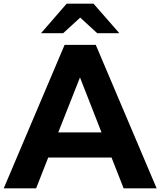

<svg xmlns="http://www.w3.org/2000/svg" viewBox="-47 -1021 869 1041"><path d="M175.6 -841.1 314.4 -1001.1H460L600 -841.1H480L387.8 -925.6L295.6 -841.1ZM214.4 -166.7 148.9 0H-26.7L303.3 -777.8H472.2L802.2 0H623.3L557.8 -166.7ZM386.7 -601.1 268.9 -303.3H503.3Z"/></svg>

Font: Paperlogy 8 ExtraBold
Style: Regular
Weight: 800
Designer: redesigned by Lee Juim, glyphs from Gmarket Sans & Montserrat
Foundry: PT&
Version: Version 1.001